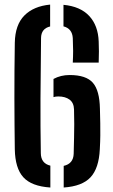

<svg xmlns="http://www.w3.org/2000/svg" viewBox="-20 -828 504 856"><path d="M46 -162.5Q44.5 -267.5 44.2 -389.8Q44 -512 46 -637.5Q47.5 -717.5 88.8 -759Q130 -800.5 203.5 -807.5V-710Q163.5 -700.5 163 -658.5Q161 -513.5 160.5 -388Q160 -262.5 162 -145Q162.5 -99.5 204.5 -89.5V8Q120.5 2.5 84 -37.8Q47.5 -78 46 -162.5ZM304.5 -549Q306 -577.5 306 -601Q306 -624.5 304.5 -658Q302 -700.5 263 -710.5V-806.5Q338 -799.5 377.8 -756.8Q417.5 -714 420 -643Q421 -620.5 421 -599.2Q421 -578 420 -549ZM218.5 -395V-476Q250.5 -493.5 290.5 -493.5Q364 -493.5 394 -459Q424 -424.5 425.5 -343.5Q426.5 -305 427 -278.2Q427.5 -251.5 427.2 -225.2Q427 -199 425 -162.5Q421 -78 383.8 -37.8Q346.5 2.5 264 8V-88.5Q307 -98 308.5 -142.5Q309.5 -183 310.2 -214Q311 -245 311 -274.5Q311 -304 310 -340.5Q309 -370 290 -384Q271 -398 240 -398Q227.5 -398 218.5 -395Z"/></svg>

Font: Big Shoulders Stencil Text
Style: Bold
Weight: 700
Designer: Patric King
Foundry: XO Type Co
Version: Version 1.000